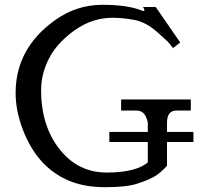

<svg xmlns="http://www.w3.org/2000/svg" viewBox="-20 -769 830 799"><path d="M571 -725Q576 -723 578.5 -723Q581 -723 581 -727Q581 -731 575 -740H628L730 -592L700 -569L678 -596L636 -634Q588 -677 539.5 -686Q491 -695 449 -695Q407 -695 368 -682.5Q329 -670 290.5 -643Q252 -616 220.5 -580Q189 -544 170 -495Q151 -446 151 -394Q151 -246 227.5 -148.5Q304 -51 424 -51Q544 -51 595 -93V-178H435V-220H595V-258Q586 -309 548 -309H484V-355H774V-309H716Q715 -309 714 -309Q675 -309 675 -258V-220H785V-178H675V-79Q647 -48 620 -33Q593 -18 549 -4Q505 10 417 10Q329 10 263.5 -18.5Q198 -47 151 -100Q104 -153 74.5 -231Q45 -309 45 -382Q45 -568 209 -685Q299 -749 405 -749Q511 -749 571 -725Z"/></svg>

Font: Sawarabi Mincho
Style: Regular
Weight: 400
Version: Version 1.00